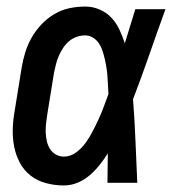

<svg xmlns="http://www.w3.org/2000/svg" viewBox="-20 -558 540 586"><path d="M175 8Q147 8 120.5 1Q94 -6 73.5 -22Q53 -38 40.5 -61.5Q28 -85 23 -111.5Q18 -138 19 -166Q20 -194 25 -221L46 -351Q50 -375 57 -398Q64 -421 76.5 -443Q89 -465 106.5 -483.5Q124 -502 146 -515Q168 -528 192 -533Q216 -538 240 -538Q263 -538 284 -529Q305 -520 320 -504Q335 -488 344.5 -467.5Q354 -447 361 -426Q369 -452 377 -478Q385 -504 393 -530H485Q460 -461 436 -392Q412 -323 386 -255Q391 -191 393.5 -127.5Q396 -64 399 0H308Q308 -23 308.5 -45.5Q309 -68 309 -90Q298 -72 284 -54.5Q270 -37 253 -22.5Q236 -8 216 0Q196 8 175 8ZM175 -80Q195 -80 212.5 -93Q230 -106 242 -123Q254 -140 263.5 -158.5Q273 -177 281.5 -195.5Q290 -214 297 -233Q304 -252 311 -271Q310 -285 309.5 -298Q309 -311 308 -324.5Q307 -338 305 -351Q303 -364 300 -377Q297 -390 293 -402.5Q289 -415 282 -425.5Q275 -436 264 -443Q253 -450 239 -450Q227 -450 214 -445.5Q201 -441 190.5 -432Q180 -423 172.5 -411.5Q165 -400 159.5 -387.5Q154 -375 151 -362.5Q148 -350 145 -337L124 -207Q122 -194 120.5 -180.5Q119 -167 119.5 -153.5Q120 -140 123 -127Q126 -114 132.5 -103.5Q139 -93 150.5 -86.5Q162 -80 175 -80Z"/></svg>

Font: Iosevka Curly Semibold Oblique
Style: Regular
Weight: 600
Italic angle: -9°
Monospace: yes
Designer: Belleve Invis
Foundry: Belleve Invis
Version: Version 11.1.0; ttfautohint (v1.8.3)